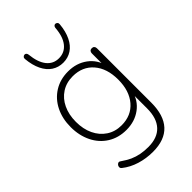

<svg xmlns="http://www.w3.org/2000/svg" viewBox="-273 -834 1116 1116"><g transform="rotate(-45 285.0 -276.0)"><path d="M95 126Q86 119 88 108.5Q90 98 99 92Q108 86 117 93Q149 115 173 126Q200 138 228.5 143.5Q257 149 291 149Q366 149 405 107Q444 65 444 -15V-148H454Q440 -85 390 -48Q340 -11 271 -11Q206 -11 156.5 -42Q107 -73 80 -128Q53 -183 53 -252Q53 -321 80 -375.5Q107 -430 156.5 -461Q206 -492 271 -492Q340 -492 390 -455Q440 -418 454 -355H443V-468Q443 -478 448.5 -484Q454 -490 464 -490Q474 -490 479.5 -484Q485 -478 485 -468V-22Q485 82 436 135Q387 188 290 188Q235 188 184.5 172.5Q134 157 95 126ZM444 -252Q444 -344 397 -398.5Q350 -453 270 -453Q218 -453 178.5 -427.5Q139 -402 117.5 -356.5Q96 -311 96 -252Q96 -193 117.5 -147.5Q139 -102 178.5 -76Q218 -50 270 -50Q350 -50 397 -105Q444 -160 444 -252ZM145 -720Q144 -729 149.5 -734.5Q155 -740 162 -740Q168 -740 172.5 -735.5Q177 -731 178 -723Q185 -654 213.5 -618.5Q242 -583 288 -583Q335 -583 364 -619Q393 -655 398 -723Q399 -731 403.5 -735.5Q408 -740 414 -740Q421 -740 426.5 -734.5Q432 -729 431 -720Q426 -665 407 -626Q388 -587 357.5 -567Q327 -547 288 -547Q249 -547 218.5 -567Q188 -587 169 -626Q150 -665 145 -720Z"/></g></svg>

Font: SN Pro Thin
Style: Regular
Weight: 200
Designer: Tobias Whetton
Foundry: Supernotes
Version: Version 1.003;Glyphs 3.3 (3324)